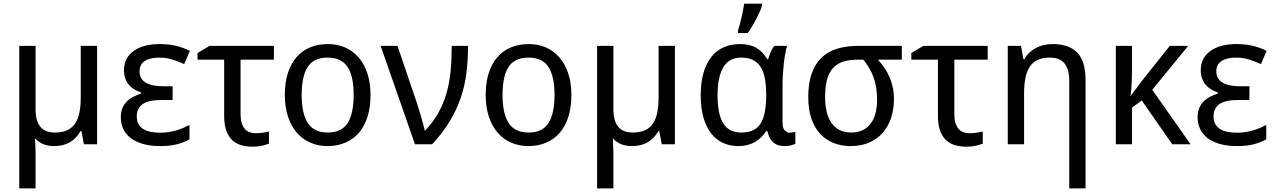

<svg xmlns="http://www.w3.org/2000/svg" viewBox="-20 -786 6954 1046"><path d="M173.8 -190.9Q173.8 -127.4 199.7 -95.7Q225.6 -64 279.8 -64Q319.8 -64 346.7 -76.7Q373.5 -89.4 389.9 -114Q406.2 -138.7 413.1 -174.8Q419.9 -210.9 419.9 -257.8V-536.1H508.8V0H437L423.8 -71.8H418.9Q395.5 -31.2 360.4 -10.7Q325.2 9.8 274.9 9.8Q239.7 9.8 213.9 -1.5Q188 -12.7 170.9 -33.2Q171.4 -14.6 172.4 4.9Q173.3 22 173.6 42.7Q173.8 63.5 173.8 84V240.2H85V-536.1H173.8Z M920.4 -315.9V-241.2H857.4Q790 -241.2 757.6 -219Q725.1 -196.8 725.1 -150.9Q725.1 -126 735.1 -109.1Q745.1 -92.3 762.2 -82Q779.3 -71.8 802.7 -67.4Q826.2 -63 853 -63Q877.9 -63 900.4 -66.7Q922.9 -70.3 942.6 -76.2Q962.4 -82 979.7 -89.6Q997.1 -97.2 1012.2 -105V-26.9Q983.4 -10.3 944.8 -0.2Q906.2 9.8 853 9.8Q797.9 9.8 757.3 -2.2Q716.8 -14.2 690.4 -35.2Q664.1 -56.2 651.1 -84.7Q638.2 -113.3 638.2 -146Q638.2 -176.3 647.5 -197.8Q656.7 -219.2 672.1 -234.4Q687.5 -249.5 707.5 -259.5Q727.5 -269.5 749 -276.9V-282.2Q728 -289.1 710.9 -299.6Q693.8 -310.1 681.4 -325.2Q668.9 -340.3 662.1 -359.9Q655.3 -379.4 655.3 -403.8Q655.3 -438 669.4 -464.6Q683.6 -491.2 709.2 -509.3Q734.9 -527.3 770 -536.6Q805.2 -545.9 847.2 -545.9Q873 -545.9 895 -543.7Q917 -541.5 937 -536.9Q957 -532.2 975.8 -525.4Q994.6 -518.6 1014.2 -508.8L983.4 -437Q946.8 -453.6 915.3 -462.9Q883.8 -472.2 849.1 -472.2Q796.4 -472.2 768.3 -453.4Q740.2 -434.6 740.2 -397Q740.2 -375 749.8 -359.4Q759.3 -343.8 776.9 -334.2Q794.4 -324.7 818.8 -320.3Q843.3 -315.9 873 -315.9Z M1472.2 -536.1V-460.9H1290.5V-165Q1290.5 -136.2 1296.6 -116.2Q1302.7 -96.2 1313.7 -83.7Q1324.7 -71.3 1339.8 -65.7Q1355 -60.1 1372.6 -60.1Q1381.3 -60.1 1391.6 -60.8Q1401.9 -61.5 1411.6 -63Q1421.4 -64.5 1430.2 -66.2Q1439 -67.9 1445.3 -69.8V-3.9Q1439 -1 1429.4 2Q1419.9 4.9 1408.7 7.6Q1397.5 10.3 1384.5 11.7Q1371.6 13.2 1358.4 13.2Q1327.1 13.2 1298.6 6.1Q1270 -1 1248.3 -19.8Q1226.6 -38.6 1213.9 -71.3Q1201.2 -104 1201.2 -154.8V-460.9H1056.2V-497.1L1121.6 -536.1Z M1998.5 -269Q1998.5 -202.1 1982.2 -150.1Q1965.8 -98.1 1935.3 -62.7Q1904.8 -27.3 1861.3 -8.8Q1817.9 9.8 1763.7 9.8Q1713.4 9.8 1670.9 -8.8Q1628.4 -27.3 1597.4 -62.7Q1566.4 -98.1 1549.1 -150.1Q1531.7 -202.1 1531.7 -269Q1531.7 -335.4 1548.1 -387Q1564.5 -438.5 1594.7 -473.9Q1625 -509.3 1668.7 -527.6Q1712.4 -545.9 1766.6 -545.9Q1816.9 -545.9 1859.4 -527.6Q1901.9 -509.3 1932.9 -473.9Q1963.9 -438.5 1981.2 -387Q1998.5 -335.4 1998.5 -269ZM1623.5 -269Q1623.5 -167 1657 -115.5Q1690.4 -64 1765.6 -64Q1840.8 -64 1873.8 -115.5Q1906.7 -167 1906.7 -269Q1906.7 -371.1 1873.3 -421.6Q1839.8 -472.2 1764.6 -472.2Q1689.5 -472.2 1656.5 -421.6Q1623.5 -371.1 1623.5 -269Z M2053.7 -536.1H2145.5L2243.7 -247.1Q2249.5 -231 2257.1 -206.8Q2264.6 -182.6 2272 -157.5Q2279.3 -132.3 2285.4 -109.9Q2291.5 -87.4 2293.9 -75.2H2296.9Q2340.8 -122.1 2368.7 -172.1Q2396.5 -222.2 2412.6 -278.6Q2428.7 -335 2434.8 -398.7Q2440.9 -462.4 2440.9 -536.1H2529.8Q2529.8 -456.5 2520.8 -386.2Q2511.7 -315.9 2489.3 -250.7Q2466.8 -185.5 2429.2 -123.8Q2391.6 -62 2334.5 0H2240.7Z M3092.8 -269Q3092.8 -202.1 3076.4 -150.1Q3060.1 -98.1 3029.5 -62.7Q2999 -27.3 2955.6 -8.8Q2912.1 9.8 2857.9 9.8Q2807.6 9.8 2765.1 -8.8Q2722.7 -27.3 2691.7 -62.7Q2660.6 -98.1 2643.3 -150.1Q2626 -202.1 2626 -269Q2626 -335.4 2642.3 -387Q2658.7 -438.5 2689 -473.9Q2719.2 -509.3 2762.9 -527.6Q2806.6 -545.9 2860.8 -545.9Q2911.1 -545.9 2953.6 -527.6Q2996.1 -509.3 3027.1 -473.9Q3058.1 -438.5 3075.4 -387Q3092.8 -335.4 3092.8 -269ZM2717.8 -269Q2717.8 -167 2751.2 -115.5Q2784.7 -64 2859.9 -64Q2935.1 -64 2968 -115.5Q3001 -167 3001 -269Q3001 -371.1 2967.5 -421.6Q2934.1 -472.2 2858.9 -472.2Q2783.7 -472.2 2750.7 -421.6Q2717.8 -371.1 2717.8 -269Z M3321.8 -190.9Q3321.8 -127.4 3347.7 -95.7Q3373.5 -64 3427.7 -64Q3467.8 -64 3494.6 -76.7Q3521.5 -89.4 3537.8 -114Q3554.2 -138.7 3561 -174.8Q3567.9 -210.9 3567.9 -257.8V-536.1H3656.7V0H3585L3571.8 -71.8H3566.9Q3543.5 -31.2 3508.3 -10.7Q3473.1 9.8 3422.9 9.8Q3387.7 9.8 3361.8 -1.5Q3335.9 -12.7 3318.8 -33.2Q3319.3 -14.6 3320.3 4.9Q3321.3 22 3321.5 42.7Q3321.8 63.5 3321.8 84V240.2H3232.9V-536.1H3321.8Z M4018.1 -64Q4055.2 -64 4080.8 -75.4Q4106.4 -86.9 4122.3 -110.8Q4138.2 -134.8 4145.8 -171.9Q4153.3 -209 4154.3 -259.8V-267.1Q4154.3 -316.4 4147.7 -354.7Q4141.1 -393.1 4125.2 -419.2Q4109.4 -445.3 4083 -458.7Q4056.6 -472.2 4017.1 -472.2Q3951.2 -472.2 3920.2 -418.9Q3889.2 -365.7 3889.2 -266.1Q3889.2 -164.1 3920.2 -114Q3951.2 -64 4018.1 -64ZM4001 9.8Q3955.6 9.8 3918 -7.8Q3880.4 -25.4 3853.5 -60.3Q3826.7 -95.2 3812 -147Q3797.4 -198.7 3797.4 -267.1Q3797.4 -335.9 3812.3 -387.9Q3827.1 -439.9 3854.7 -475.1Q3882.3 -510.3 3921.9 -528.1Q3961.4 -545.9 4010.3 -545.9Q4064.9 -545.9 4100.1 -525.6Q4135.3 -505.4 4159.2 -463.9H4165Q4169.9 -481 4178 -501Q4186 -521 4198.2 -536.1H4268.1Q4262.7 -520 4258.1 -494.6Q4253.4 -469.2 4250.2 -439.7Q4247.1 -410.2 4245.1 -379.4Q4243.2 -348.6 4243.2 -321.8V-117.2Q4243.2 -87.9 4255.4 -75.4Q4267.6 -63 4284.2 -63Q4291 -63 4300 -64.7Q4309.1 -66.4 4313 -67.9V-2.9Q4305.7 1.5 4289.8 5.6Q4273.9 9.8 4257.3 9.8Q4238.8 9.8 4223.4 5.9Q4208 2 4195.8 -7.6Q4183.6 -17.1 4174.8 -32.7Q4166 -48.3 4160.2 -71.8H4154.3Q4143.6 -55.2 4129.2 -40.3Q4114.7 -25.4 4095.9 -14.2Q4077.1 -2.9 4053.7 3.4Q4030.3 9.8 4001 9.8ZM4000.5 -619.1Q4005.4 -633.8 4010.3 -652.6Q4015.1 -671.4 4019.8 -691.2Q4024.4 -710.9 4028.3 -730.5Q4032.2 -750 4034.2 -766.1H4131.3V-755.9Q4128.4 -744.1 4120.4 -725.1Q4112.3 -706.1 4101.3 -684.8Q4090.3 -663.6 4077.6 -642.6Q4064.9 -621.6 4053.2 -606H4000.5Z M4850.1 -246.1Q4850.1 -191.9 4835 -145Q4819.8 -98.1 4790 -63.7Q4760.3 -29.3 4716.3 -9.8Q4672.4 9.8 4615.2 9.8Q4563 9.8 4520.3 -7.3Q4477.5 -24.4 4447 -58.1Q4416.5 -91.8 4399.9 -141.4Q4383.3 -190.9 4383.3 -255.9Q4383.3 -332 4402.1 -385.3Q4420.9 -438.5 4456.1 -472.2Q4491.2 -505.9 4541.5 -521Q4591.8 -536.1 4654.3 -536.1H4893.1V-460.9H4763.2Q4781.2 -440.9 4797.1 -418.2Q4813 -395.5 4824.7 -369.1Q4836.4 -342.8 4843.3 -312.5Q4850.1 -282.2 4850.1 -246.1ZM4475.1 -255.9Q4475.1 -214.4 4483.2 -179.2Q4491.2 -144 4508.5 -118.4Q4525.9 -92.8 4552.7 -78.4Q4579.6 -64 4617.2 -64Q4654.3 -64 4680.9 -77.4Q4707.5 -90.8 4724.9 -114.7Q4742.2 -138.7 4750.2 -171.4Q4758.3 -204.1 4758.3 -242.2Q4758.3 -312.5 4739 -365Q4719.7 -417.5 4683.1 -460.9H4654.3Q4607.9 -460.9 4574 -450.2Q4540 -439.5 4518.1 -415.3Q4496.1 -391.1 4485.6 -351.8Q4475.1 -312.5 4475.1 -255.9Z M5360.8 -536.1V-460.9H5179.2V-165Q5179.2 -136.2 5185.3 -116.2Q5191.4 -96.2 5202.4 -83.7Q5213.4 -71.3 5228.5 -65.7Q5243.7 -60.1 5261.2 -60.1Q5270 -60.1 5280.3 -60.8Q5290.5 -61.5 5300.3 -63Q5310.1 -64.5 5318.8 -66.2Q5327.6 -67.9 5334 -69.8V-3.9Q5327.6 -1 5318.1 2Q5308.6 4.9 5297.4 7.6Q5286.1 10.3 5273.2 11.7Q5260.3 13.2 5247.1 13.2Q5215.8 13.2 5187.3 6.1Q5158.7 -1 5137 -19.8Q5115.2 -38.6 5102.5 -71.3Q5089.8 -104 5089.8 -154.8V-460.9H4944.8V-497.1L5010.3 -536.1Z M5805.2 240.2V-345.2Q5805.2 -408.7 5779.5 -440.4Q5753.9 -472.2 5699.2 -472.2Q5659.7 -472.2 5632.8 -459.5Q5606 -446.8 5589.6 -421.9Q5573.2 -397 5566.2 -360.8Q5559.1 -324.7 5559.1 -277.8V0H5470.2V-536.1H5542.5L5555.2 -463.9H5560.1Q5572.3 -484.9 5589.1 -500.2Q5606 -515.6 5626 -525.9Q5646 -536.1 5668.5 -541Q5690.9 -545.9 5714.4 -545.9Q5803.7 -545.9 5848.9 -499.3Q5894 -452.6 5894 -350.1V240.2Z M6366.2 0 6200.2 -238.8 6147 -199.2V0H6059.1V-536.1H6147V-398.9Q6147 -369.6 6145.8 -344.7Q6144.5 -319.8 6143.1 -301.3Q6141.1 -279.8 6139.2 -262.2L6203.1 -348.1L6353 -536.1H6453.1L6257.3 -296.9L6466.3 0Z M6786.6 -315.9V-241.2H6723.6Q6656.2 -241.2 6623.8 -219Q6591.3 -196.8 6591.3 -150.9Q6591.3 -126 6601.3 -109.1Q6611.3 -92.3 6628.4 -82Q6645.5 -71.8 6668.9 -67.4Q6692.4 -63 6719.2 -63Q6744.1 -63 6766.6 -66.7Q6789.1 -70.3 6808.8 -76.2Q6828.6 -82 6845.9 -89.6Q6863.3 -97.2 6878.4 -105V-26.9Q6849.6 -10.3 6811 -0.2Q6772.5 9.8 6719.2 9.8Q6664.1 9.8 6623.5 -2.2Q6583 -14.2 6556.6 -35.2Q6530.3 -56.2 6517.3 -84.7Q6504.4 -113.3 6504.4 -146Q6504.4 -176.3 6513.7 -197.8Q6522.9 -219.2 6538.3 -234.4Q6553.7 -249.5 6573.7 -259.5Q6593.8 -269.5 6615.2 -276.9V-282.2Q6594.2 -289.1 6577.1 -299.6Q6560.1 -310.1 6547.6 -325.2Q6535.2 -340.3 6528.3 -359.9Q6521.5 -379.4 6521.5 -403.8Q6521.5 -438 6535.6 -464.6Q6549.8 -491.2 6575.4 -509.3Q6601.1 -527.3 6636.2 -536.6Q6671.4 -545.9 6713.4 -545.9Q6739.3 -545.9 6761.2 -543.7Q6783.2 -541.5 6803.2 -536.9Q6823.2 -532.2 6842 -525.4Q6860.8 -518.6 6880.4 -508.8L6849.6 -437Q6813 -453.6 6781.5 -462.9Q6750 -472.2 6715.3 -472.2Q6662.6 -472.2 6634.5 -453.4Q6606.4 -434.6 6606.4 -397Q6606.4 -375 6616 -359.4Q6625.5 -343.8 6643.1 -334.2Q6660.6 -324.7 6685.1 -320.3Q6709.5 -315.9 6739.3 -315.9Z"/></svg>

Font: Genotype
Style: Regular
Weight: 400
Foundry: Ascender Corporation
Version: Version 1.00